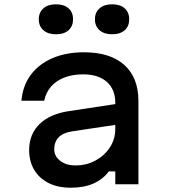

<svg xmlns="http://www.w3.org/2000/svg" viewBox="-20 -860 790 896"><path d="M530 -376V-279L316 -247Q273 -240 253 -218.5Q233 -197 233 -163Q233 -131 261 -109.5Q289 -88 332 -88Q384 -88 426 -111Q468 -134 493 -172.5Q518 -211 518 -259V-380Q518 -443 478.5 -478Q439 -513 368 -513Q319 -513 281 -498.5Q243 -484 219 -457Q195 -430 186 -390H80Q86 -460 123.5 -510.5Q161 -561 224.5 -588.5Q288 -616 372 -616Q494 -616 560 -557Q626 -498 626 -388V0H518V-60H488Q460 -23 416 -3.5Q372 16 310 16Q250 16 206.5 -6Q163 -28 139.5 -67.5Q116 -107 116 -160Q116 -234 165 -281.5Q214 -329 305 -342ZM241 -700Q204 -700 182.5 -719Q161 -738 161 -770Q161 -802 182.5 -821Q204 -840 241 -840Q279 -840 300 -821Q321 -802 321 -770Q321 -738 300 -719Q279 -700 241 -700ZM503 -700Q466 -700 444.5 -719Q423 -738 423 -770Q423 -802 444.5 -821Q466 -840 503 -840Q541 -840 562 -821Q583 -802 583 -770Q583 -738 562 -719Q541 -700 503 -700Z"/></svg>

Font: Martian Mono SemiExpanded
Style: Regular
Weight: 400
Width: 6
Monospace: yes
Designer: Roman Shamin
Foundry: Evil Martians
Version: Version 1.000